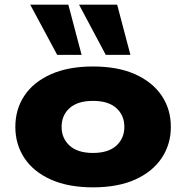

<svg xmlns="http://www.w3.org/2000/svg" viewBox="-20 -795 800 826"><path d="M380 11Q274 11 199 -22.5Q124 -56 85 -115Q46 -174 46 -249Q46 -325 85 -383.5Q124 -442 199 -475.5Q274 -509 380 -509Q487 -509 561.5 -475.5Q636 -442 675.5 -383.5Q715 -325 715 -249Q715 -174 675.5 -115Q636 -56 561.5 -22.5Q487 11 380 11ZM380 -137Q446 -137 480.5 -168.5Q515 -200 515 -249Q515 -299 480.5 -330Q446 -361 380 -361Q314 -361 279.5 -330Q245 -299 245 -249Q245 -200 279.5 -168.5Q314 -137 380 -137ZM435 -559 320 -775H484L541 -559ZM226 -559 110 -775H274L331 -559Z"/></svg>

Font: Nunito Sans 10pt Expanded Black
Style: Regular
Weight: 900
Width: 7
Designer: Vernon Adams
Foundry: Vernon Adams
Version: Version 3.101;gftools[0.9.27]